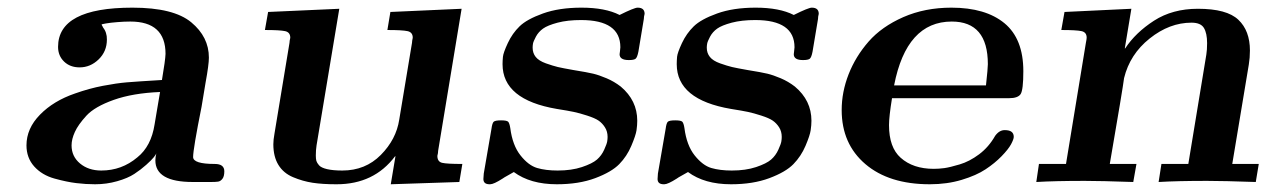

<svg xmlns="http://www.w3.org/2000/svg" viewBox="-20 -473 3306 499"><path d="M48.8 -95.2Q48.8 -139.2 84 -175Q119.1 -210.9 174.8 -230Q211.9 -243.2 247.6 -250Q283.2 -256.8 309.6 -259Q335.9 -261.2 400.9 -265.1Q409.7 -316.9 410.2 -333Q410.2 -417 318.8 -417Q302.7 -417 284.9 -415.5Q267.1 -414.1 255.6 -412.1Q244.1 -410.2 244.1 -409.2Q244.1 -408.2 245.6 -406Q247.1 -403.8 247.1 -402.8Q258.3 -388.7 257.8 -370.1Q257.8 -339.4 236.3 -318.6Q214.8 -297.9 187 -297.9Q162.1 -297.9 146.5 -313Q130.9 -328.1 130.9 -351.1Q130.9 -453.1 324.2 -453.1Q431.2 -453.1 477.1 -415Q522.9 -377 522.9 -323.2Q522.9 -305.2 514.2 -257.8Q505.4 -203.6 503.9 -195.8Q481.9 -85.9 481.9 -64.9Q481.9 -46.9 538.1 -46.9Q563 -46.9 563 -27.8Q563 -14.6 558.1 -8.3Q553.2 -2 547.1 -1Q541 0 528.8 0H481Q383.8 0 383.8 -56.2Q383.8 -64 386.2 -74.2Q385.3 -71.3 379.6 -64.2Q374 -57.1 360.1 -44.7Q346.2 -32.2 329.1 -21Q312 -9.8 284.4 -2Q256.8 5.9 227.1 5.9Q203.1 5.9 178.5 2.9Q153.8 0 121.3 -9Q88.9 -18.1 68.8 -40.5Q48.8 -63 48.8 -95.2ZM166 -95.2Q166 -66.4 188 -48.1Q210 -29.8 243.2 -29.8Q296.4 -29.8 336.9 -64Q373 -92.8 381.8 -149.9Q383.8 -164.1 388.9 -192.1Q394 -220.2 396 -233.9Q325.2 -231 275.6 -213.4Q226.1 -195.8 204.6 -172.4Q183.1 -148.9 174.6 -130.1Q166 -111.3 166 -95.2Z M668.5 -395 676.8 -441.9 861.8 -450.2 802.7 -95.2Q800.8 -83 800.8 -68.8Q800.8 -60.1 802.2 -54.9Q803.7 -49.8 809.1 -43.5Q814.5 -37.1 830.1 -33.4Q845.7 -29.8 869.6 -29.8Q929.7 -29.8 969.7 -70.3Q1009.8 -110.8 1017.6 -162.1L1050.8 -361.8Q1050.8 -364.7 1051.3 -367.4Q1051.8 -370.1 1052.2 -372.1Q1052.7 -374 1052.7 -375Q1052.7 -389.2 1039.1 -392.1Q1025.4 -395 986.8 -395L994.6 -441.9L1179.7 -450.2L1118.7 -81.1Q1118.7 -78.1 1118.2 -75Q1117.7 -71.8 1117.2 -70.3Q1116.7 -68.8 1116.7 -67.9Q1116.7 -52.7 1129.2 -49.8Q1141.6 -46.9 1181.6 -46.9L1173.8 0L995.6 5.9L1007.8 -66.9H1006.8Q952.1 5.9 855 5.9Q854.5 5.9 853.5 5.9Q818.4 5.9 792.5 2Q766.6 -2 741.7 -12.5Q716.8 -22.9 703.6 -44.4Q690.4 -65.9 690.4 -98.1Q690.4 -109.4 693.4 -126L732.4 -361.8Q732.4 -364.7 732.9 -367.4Q733.4 -370.1 733.9 -372.1Q734.4 -374 734.4 -375Q734.4 -389.2 720.9 -392.1Q707.5 -395 668.5 -395Z M1236.3 -7.8 1237.3 -22 1257.3 -138.2Q1259.3 -153.3 1263.2 -156.7Q1267.1 -160.2 1282.2 -160.2Q1297.4 -160.2 1300.8 -156.5Q1304.2 -152.8 1306.2 -140.1Q1312 -95.2 1332.8 -69.1Q1353.5 -43 1376 -36.4Q1398.4 -29.8 1429.2 -29.8Q1465.3 -29.8 1492.4 -38.8Q1519.5 -47.9 1531.5 -58.3Q1543.5 -68.8 1550.3 -84Q1557.1 -99.1 1558.1 -105.5Q1559.1 -111.8 1559.1 -117.2Q1559.1 -131.3 1552.2 -142.1Q1545.4 -152.8 1535.9 -159.4Q1526.4 -166 1505.9 -172.6Q1485.4 -179.2 1471.4 -182.1Q1457.5 -185.1 1427.2 -189.9Q1286.1 -213.9 1286.1 -306.2Q1286.1 -314.9 1287.1 -325.4Q1288.1 -335.9 1299.8 -361.1Q1311.5 -386.2 1330.3 -404.5Q1349.1 -422.9 1391.1 -438Q1433.1 -453.1 1491.2 -453.1Q1553.2 -453.1 1590.3 -434.1Q1628.4 -453.1 1637.2 -453.1Q1655.3 -453.1 1655.3 -437Q1655.3 -436 1654.8 -434.6Q1654.3 -433.1 1653.8 -429.9Q1653.3 -426.8 1653.3 -423.8L1639.2 -338.9Q1636.2 -323.7 1631.8 -320.3Q1627.4 -316.9 1614.3 -316.9Q1590.3 -316.9 1590.3 -332Q1590.3 -333 1591.3 -340.1Q1592.3 -347.2 1592.3 -350.1Q1592.3 -420.9 1490.2 -420.9Q1455.1 -420.9 1429.2 -414.1Q1403.3 -407.2 1391.4 -398.7Q1379.4 -390.1 1372.8 -377.7Q1366.2 -365.2 1365.2 -359.6Q1364.3 -354 1364.3 -349.1Q1364.3 -335 1372.3 -325Q1380.4 -314.9 1398.9 -308.3Q1417.5 -301.8 1429.9 -298.8Q1442.4 -295.9 1470.2 -291Q1506.3 -285.2 1521.7 -281.5Q1537.1 -277.8 1556.6 -269.5Q1576.2 -261.2 1593.3 -248Q1636.2 -211.9 1636.2 -159.2Q1636.2 -147.9 1634.3 -134.5Q1632.3 -121.1 1620.8 -94Q1609.4 -66.9 1589.4 -46.4Q1569.3 -25.9 1526.9 -10Q1484.4 5.9 1427.2 5.9Q1358.4 5.9 1315.4 -25.9Q1312.5 -23.9 1300.8 -17.6Q1289.1 -11.2 1286.1 -8.8Q1263.2 5.9 1253.9 5.9Q1253.9 5.9 1253.4 5.9Q1252.9 5.9 1252.4 5.9Q1236.3 5.9 1236.3 -7.8Z M1689 -7.8 1689.9 -22 1710 -138.2Q1711.9 -153.3 1715.8 -156.7Q1719.7 -160.2 1734.9 -160.2Q1750 -160.2 1753.4 -156.5Q1756.8 -152.8 1758.8 -140.1Q1764.6 -95.2 1785.4 -69.1Q1806.2 -43 1828.6 -36.4Q1851.1 -29.8 1881.8 -29.8Q1918 -29.8 1945.1 -38.8Q1972.2 -47.9 1984.1 -58.3Q1996.1 -68.8 2002.9 -84Q2009.8 -99.1 2010.7 -105.5Q2011.7 -111.8 2011.7 -117.2Q2011.7 -131.3 2004.9 -142.1Q1998 -152.8 1988.5 -159.4Q1979 -166 1958.5 -172.6Q1938 -179.2 1924.1 -182.1Q1910.2 -185.1 1879.9 -189.9Q1738.8 -213.9 1738.8 -306.2Q1738.8 -314.9 1739.7 -325.4Q1740.7 -335.9 1752.4 -361.1Q1764.2 -386.2 1783 -404.5Q1801.8 -422.9 1843.8 -438Q1885.7 -453.1 1943.8 -453.1Q2005.9 -453.1 2043 -434.1Q2081.1 -453.1 2089.8 -453.1Q2107.9 -453.1 2107.9 -437Q2107.9 -436 2107.4 -434.6Q2106.9 -433.1 2106.4 -429.9Q2106 -426.8 2106 -423.8L2091.8 -338.9Q2088.9 -323.7 2084.5 -320.3Q2080.1 -316.9 2066.9 -316.9Q2043 -316.9 2043 -332Q2043 -333 2043.9 -340.1Q2044.9 -347.2 2044.9 -350.1Q2044.9 -420.9 1942.9 -420.9Q1907.7 -420.9 1881.8 -414.1Q1856 -407.2 1844 -398.7Q1832 -390.1 1825.4 -377.7Q1818.8 -365.2 1817.9 -359.6Q1816.9 -354 1816.9 -349.1Q1816.9 -335 1825 -325Q1833 -314.9 1851.6 -308.3Q1870.1 -301.8 1882.6 -298.8Q1895 -295.9 1922.9 -291Q1959 -285.2 1974.4 -281.5Q1989.7 -277.8 2009.3 -269.5Q2028.8 -261.2 2045.9 -248Q2088.9 -211.9 2088.9 -159.2Q2088.9 -147.9 2086.9 -134.5Q2085 -121.1 2073.5 -94Q2062 -66.9 2042 -46.4Q2022 -25.9 1979.5 -10Q1937 5.9 1879.9 5.9Q1811 5.9 1768.1 -25.9Q1765.1 -23.9 1753.4 -17.6Q1741.7 -11.2 1738.8 -8.8Q1715.8 5.9 1706.5 5.9Q1706.5 5.9 1706.1 5.9Q1705.6 5.9 1705.1 5.9Q1689 5.9 1689 -7.8Z M2167.5 -187Q2167.5 -233.9 2185.5 -280Q2203.6 -326.2 2237.5 -365Q2271.5 -403.8 2327.6 -428.5Q2383.8 -453.1 2452.6 -453.1Q2541.5 -453.1 2590.6 -412.6Q2639.6 -372.1 2639.6 -288.1Q2639.6 -239.3 2632.6 -228.5Q2625.5 -217.8 2602.5 -217.8H2298.3Q2290.5 -169.9 2290.5 -147.9Q2290.5 -89.8 2320.8 -63Q2353 -34.2 2406.7 -34.2Q2419.9 -34.2 2434.3 -36.1Q2448.7 -38.1 2474.1 -45.7Q2499.5 -53.2 2524.7 -72Q2549.8 -90.8 2566.4 -120.1Q2577.6 -135.3 2591.8 -134.8Q2614.7 -134.8 2614.7 -117.2Q2614.7 -111.3 2607.7 -98.1Q2600.6 -85 2583 -66.9Q2565.4 -48.8 2541.5 -33Q2517.6 -17.1 2479.5 -5.6Q2441.4 5.9 2396.5 5.9Q2290.5 5.9 2229 -46.6Q2167.5 -99.1 2167.5 -187ZM2303.7 -251H2542.5Q2547.4 -295.9 2547.4 -306.2Q2547.4 -417 2453.6 -417Q2335.9 -417 2303.7 -251Z M2673.3 0 2680.2 -46.9H2750.5L2802.2 -361.8Q2804.2 -371.6 2804.2 -375Q2804.2 -389.2 2790.8 -392.1Q2777.3 -395 2738.3 -395L2746.6 -441.9L2920.4 -450.2L2903.3 -347.2H2904.3Q2931.2 -388.2 2979.2 -419.2Q3027.3 -450.2 3093.3 -450.2Q3168.5 -450.2 3198.5 -421.6Q3228.5 -393.1 3228.5 -341.8Q3228.5 -322.8 3225.6 -305.2L3182.6 -46.9H3251.5L3243.7 0Q3159.7 -2.9 3117.2 -2.9Q3040 -2.9 2991.2 0L2998.5 -46.9H3068.4L3115.2 -331.1Q3117.2 -343.3 3117.2 -360.8Q3117.2 -386.7 3108.9 -400.4Q3100.6 -414.1 3076.7 -414.1Q3019.5 -414.1 2968 -373Q2916.5 -332 2901.4 -270Q2898.4 -245.1 2864.3 -46.9H2933.6L2925.3 0Q2841.3 -2.9 2799.3 -2.9Q2722.2 -2.9 2673.3 0Z"/></svg>

Font: CMU Serif Extra
Style: BoldSlanted
Weight: 700
Italic angle: -9.46001°
Version: Version 0.7.0